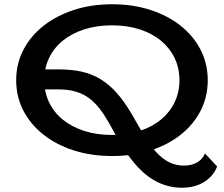

<svg xmlns="http://www.w3.org/2000/svg" viewBox="-20 -720 1053 902"><path d="M835 162Q778 162 726.5 138.5Q675 115 628.5 66Q582 17 538 -60L491 -144Q470 -181 448 -209.5Q426 -238 399.5 -258Q373 -278 338 -289Q303 -300 255 -300H168V-394H255Q315 -394 363 -383.5Q411 -373 451.5 -348.5Q492 -324 527 -285Q562 -246 596 -189L650 -95Q681 -42 711.5 -8Q742 26 774.5 42Q807 58 844 58Q880 58 906 43Q932 28 943 1L1000 62Q990 90 967 113Q944 136 910.5 149Q877 162 835 162ZM507 13Q409 13 326.5 -13.5Q244 -40 183.5 -88Q123 -136 89.5 -201Q56 -266 56 -343Q56 -420 89.5 -485Q123 -550 183.5 -598Q244 -646 326.5 -673Q409 -700 507 -700Q605 -700 687.5 -673Q770 -646 830 -598Q890 -550 923 -485Q956 -420 956 -343Q956 -266 923 -201Q890 -136 830 -88Q770 -40 687.5 -13.5Q605 13 507 13ZM506 -86Q578 -86 636.5 -105Q695 -124 736.5 -158.5Q778 -193 800.5 -240Q823 -287 823 -343Q823 -400 800.5 -447Q778 -494 736.5 -528.5Q695 -563 636.5 -582Q578 -601 506 -601Q434 -601 375.5 -582Q317 -563 275 -529Q233 -495 210.5 -447.5Q188 -400 188 -343Q188 -287 210.5 -239.5Q233 -192 275 -158Q317 -124 375.5 -105Q434 -86 506 -86Z"/></svg>

Font: BioRhyme SemiExpanded SemiBold
Style: Regular
Weight: 600
Width: 6
Designer: Aoife Mooney
Foundry: Aoife Mooney Type
Version: Version 1.600;gftools[0.9.33]